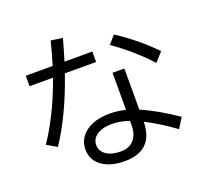

<svg xmlns="http://www.w3.org/2000/svg" viewBox="-145 -995 1271 1207"><g transform="rotate(-20 490.0 -391.5)"><path d="M607.9 -503.9H687V-229Q797.9 -180.2 921.9 -95.2L879.9 -27.8Q781.2 -99.6 687 -147.9Q684.6 44.9 490.2 44.9Q401.9 44.9 345.2 7.3Q282.7 -34.2 282.7 -109.4Q282.7 -163.1 319.3 -203.6Q378.4 -269 505.4 -269Q552.7 -269 607.9 -255.9ZM607.9 -182.1Q548.3 -203.1 493.7 -203.1Q439.9 -203.1 405.8 -185.5Q356 -159.7 356 -110.8Q356 -70.3 393.6 -44.9Q428.7 -21 489.7 -21Q558.6 -21 589.8 -74.7Q607.9 -106 607.9 -149.9ZM88.9 -672.9H269Q291 -745.1 312 -827.6L390.1 -816.9Q370.1 -744.1 348.1 -672.9H534.2V-603H325.2Q238.8 -352.1 126 -183.1L59.1 -222.2Q164.6 -376.5 246.1 -603H88.9ZM888.2 -467.8Q784.7 -581.5 651.9 -673.8L698.2 -727.1Q825.2 -645.5 941.9 -527.8Z"/></g></svg>

Font: FORM UDPGothic
Style: Regular
Weight: 400
Foundry: Pronama LLC
Version: Version 1.05101